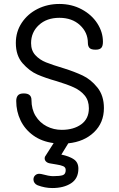

<svg xmlns="http://www.w3.org/2000/svg" viewBox="-20 -727 603 970"><path d="M325 -3 290 54Q329 62 352.5 77.5Q376 93 376 125Q376 175 339 199Q302 223 244 223Q207 223 170 209Q160 205 154.5 197Q149 189 149 180Q149 167 157.5 159Q166 151 178 151Q185 151 188 152Q228 163 248 163Q282 163 297 158Q312 153 312 132Q312 118 299 112.5Q286 107 265.5 104Q245 101 236 99Q219 97 211 87.5Q203 78 207 65L251 -4Q191 -12 148.5 -42.5Q106 -73 84 -118.5Q62 -164 62 -217Q62 -235 70.5 -245Q79 -255 100 -255Q139 -255 139 -222Q139 -175 160 -141Q181 -107 216 -89Q251 -71 292 -71Q352 -71 390.5 -99Q429 -127 429 -180Q429 -219 408 -244.5Q387 -270 353 -285.5Q319 -301 266 -317Q209 -333 169 -350.5Q129 -368 94.5 -407Q60 -446 60 -510Q60 -567 90 -612Q120 -657 170 -682Q220 -707 280 -707Q342 -707 392.5 -680Q443 -653 471.5 -609Q500 -565 500 -516Q500 -494 491.5 -485Q483 -476 463 -476Q440 -476 432 -485Q424 -494 424 -510Q424 -563 384 -600Q344 -637 280 -637Q216 -637 176.5 -600.5Q137 -564 137 -509Q137 -472 158.5 -448.5Q180 -425 212.5 -412Q245 -399 305 -381Q356 -365 397.5 -345.5Q439 -326 472 -285Q505 -244 505 -181Q505 -107 455 -59Q405 -11 325 -3Z"/></svg>

Font: Mali
Style: Regular
Weight: 400
Version: Version 1.000; ttfautohint (v1.6)